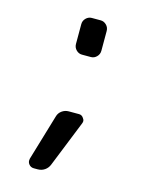

<svg xmlns="http://www.w3.org/2000/svg" viewBox="-101 -618 587 770"><g transform="rotate(15 192.5 -233.5)"><path d="M183.6 -402.3Q169.9 -402.3 159.7 -412.6Q149.4 -422.9 149.4 -437.5V-519.5Q149.4 -534.2 159.7 -544.4Q169.9 -554.7 183.6 -554.7H220.7Q234.4 -554.7 244.6 -544.4Q254.9 -534.2 254.9 -519.5V-437.5Q254.9 -422.9 244.6 -412.6Q234.4 -402.3 220.7 -402.3ZM146.5 -135.7Q150.4 -150.4 163.1 -159.7Q175.8 -168.9 191.4 -168.9H234.4Q246.1 -168.9 252.9 -158.2Q257.8 -152.3 257.8 -145.5Q257.8 -141.6 255.9 -136.7L178.7 55.7Q172.9 70.3 160.2 79.1Q147.5 87.9 130.9 87.9H115.2Q101.6 87.9 93.8 77.1Q88.9 70.3 88.9 62.5Q88.9 58.6 89.8 54.7Z"/></g></svg>

Font: Gen Jyuu GothicL Regular
Style: Regular
Weight: 400
Designer: [Source Han Sans]
Ryoko NISHIZUKA  (kana & ideographs); Paul D. Hunt (Latin, Greek & Cyrillic); Wenlong ZHANG  (bopomofo
Version: Version 1.002.20150607